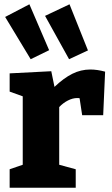

<svg xmlns="http://www.w3.org/2000/svg" viewBox="-20 -875 524 895"><path d="M470 -541 461 -338H363L351 -417Q348 -418 340 -418Q319 -418 296.5 -406.5Q274 -395 256 -376V-107L333 -86V0H25V-86L86 -107V-426L25 -448V-533L219 -543L234 -470Q277 -511 317 -531Q357 -551 401 -551Q433 -551 470 -541ZM209 -641 123 -599 4 -796 117 -855ZM390 -640 302 -599 190 -801 304 -855Z"/></svg>

Font: Bitter Pro ExtraBold
Style: Regular
Weight: 800
Designer: Sol Matas, and Bitter project Authors
Foundry: Sol Matas
Version: Version 1.010